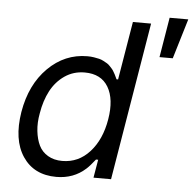

<svg xmlns="http://www.w3.org/2000/svg" viewBox="-54 -815 886 881"><g transform="rotate(5 389.0 -374.5)"><path d="M237.2 11.4Q133.9 11.4 82.4 -65.5Q30.9 -142.4 51.8 -271.3Q73.2 -399.1 150.4 -475.9Q227.6 -552.6 331.7 -552.6Q347.3 -552.6 361.3 -550.4Q375.4 -548.3 386 -545.6Q396.7 -543 406.8 -537.5Q416.9 -532 423.7 -528.1Q430.4 -524.1 437.7 -516.2Q445 -508.2 448.5 -504.3Q452.1 -500.4 457.2 -491.3Q462.4 -482.2 463.8 -479.6Q465.2 -476.9 469.3 -468Q473.4 -459.2 473.7 -458.8H480.8L525.6 -727.3H609.4L488.6 0H407.7L421.9 -83.8H411.9Q387.8 -52.9 371.8 -38.7Q316.4 11.4 237.2 11.4ZM257.8 -63.9Q332.4 -63.9 384.2 -121.1Q436.1 -178.3 451.7 -272.7Q467.3 -366.1 434.5 -421.7Q401.6 -477.3 326 -477.3Q274.5 -477.3 234.2 -449.8Q193.9 -422.2 169.9 -377Q146 -331.7 136.4 -272.7Q128.2 -229 132.5 -190.9Q136.7 -152.7 150.4 -124.6Q164.1 -96.6 191.8 -80.3Q219.5 -63.9 257.8 -63.9ZM661.2 -577.4 691.8 -761.4H777.7L722.3 -577.4Z"/></g></svg>

Font: Karasuma Gothic
Style: Italic
Weight: 400
Italic angle: -9.39999°
Designer: Rasmus Andersson / Ryoko Nishizuka
Foundry: Genbu
Version: Version 1.00